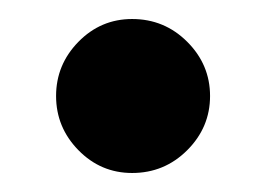

<svg xmlns="http://www.w3.org/2000/svg" viewBox="-20 -410 280 202"><path d="M119 -390Q153 -390 177 -366Q201 -342 201 -309Q201 -276 177 -252Q153 -228 119 -228Q86 -228 62.5 -252Q39 -276 39 -309Q39 -342 62.5 -366Q86 -390 119 -390Z"/></svg>

Font: FiraGO Medium
Style: Regular
Weight: 500
Designer: bBox Type
Foundry: bBox Type GmbH
Version: Version 1.001;PS 001.001;hotconv 1.0.88;makeotf.lib2.5.64775